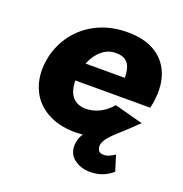

<svg xmlns="http://www.w3.org/2000/svg" viewBox="-115 -572 786 823"><g transform="rotate(20 278.5 -161.0)"><path d="M121 -199H531Q534 -210 535.5 -219.5Q537 -229 538 -237Q547 -306 526 -358.5Q505 -411 456 -440.5Q407 -470 331 -470Q262 -470 206 -446Q150 -422 111 -379Q72 -336 53 -279Q49 -267 46.5 -255Q44 -243 42 -230Q33 -163 56 -108.5Q79 -54 132 -22.5Q185 9 261 10Q306 10 340.5 -2.5Q375 -15 404 -35Q433 -55 461 -78.5Q489 -102 520 -124L389 -159Q375 -142 356.5 -128.5Q338 -115 316 -107.5Q294 -100 268 -100Q236 -102 217.5 -119Q199 -136 193 -165Q187 -194 191 -230L198 -254Q205 -286 221 -312Q237 -338 262 -354.5Q287 -371 319 -369Q345 -368 359.5 -356.5Q374 -345 379.5 -325.5Q385 -306 385 -282H134ZM462 40Q452 47 437.5 53.5Q423 60 409 59Q393 58 387.5 48Q382 38 383 24Q387 6 402 -12Q417 -30 446 -55.5Q475 -81 519 -124L442 -100Q410 -82 375 -60.5Q340 -39 314 -11.5Q288 16 282 51Q276 98 307 123Q338 148 381 148Q416 148 441.5 137Q467 126 484 110Z"/></g></svg>

Font: Jost
Style: Bold Italic
Weight: 700
Italic angle: -5°
Version: Version 3.710